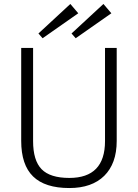

<svg xmlns="http://www.w3.org/2000/svg" viewBox="-20 -942 696 969"><path d="M330 7Q207 7 147 -51.5Q87 -110 87 -231V-700H147V-230Q147 -132 190 -88Q233 -44 330 -44Q510 -44 510 -230V-700H569V-231Q569 -173 553 -129Q537 -85 506 -54.5Q475 -24 431 -8.5Q387 7 330 7ZM375 -875 195 -749 174 -773 335 -922ZM542 -875 362 -749 341 -773 502 -922Z"/></svg>

Font: Pathway Extreme 28pt ExtraLight
Style: Regular
Weight: 250
Designer: Eduardo Rodriguez Tunni
Foundry: Eduardo Rodriguez Tunni
Version: Version 1.001;gftools[0.9.26]